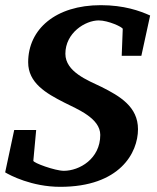

<svg xmlns="http://www.w3.org/2000/svg" viewBox="-25 -707 607 743"><path d="M556 -647C516 -665 455 -687 365 -687C190 -687 84 -594 84 -466C84 -386 153 -346 224 -310C273 -285 363 -250 363 -185C363 -92 282 -46 222 -46C188 -46 103 -77 104 -85L115 -204H30L-5 -40C13 -29 98 16 208 16C439 16 509 -116 509 -207C509 -294 439 -335 367 -371C315 -396 228 -429 228 -499C228 -580 305 -628 357 -628C394 -628 450 -602 450 -595L446 -491H522Z"/></svg>

Font: Veleka
Style: Bold Italic
Weight: 700
Italic angle: -12°
Designer: Stefan Peev, Context Ltd, 2016; SIL International, 1997-2014.
Foundry: Stefan Peev, Context Ltd, 2016
Version: Version 5.000